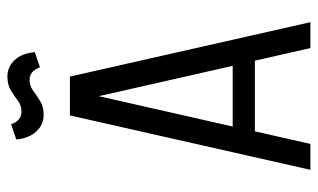

<svg xmlns="http://www.w3.org/2000/svg" viewBox="-190 -669 859 519"><g transform="rotate(-90 239.5 -409.5)"><path d="M292 -650 439 0H369L335 -150H144L110 0H40L187 -650ZM157 -210H321L239 -572ZM317 -731Q307 -759 283 -759Q267 -759 254 -749.5Q241 -740 226 -730.5Q211 -721 188 -721Q162 -721 143.5 -741Q125 -761 122 -795L163 -809Q173 -781 197 -781Q214 -781 226.5 -790.5Q239 -800 254.5 -809.5Q270 -819 292 -819Q318 -819 336.5 -799.5Q355 -780 358 -745Z"/></g></svg>

Font: Unica One
Style: Regular
Weight: 400
Designer: Eduardo Rodriguez Tunni
Foundry: Eduardo Rodriguez Tunni
Version: Version 2.000; ttfautohint (v1.8.4.7-5d5b);gftools[0.9.23]